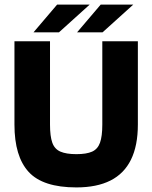

<svg xmlns="http://www.w3.org/2000/svg" viewBox="-20 -807 664 837"><path d="M426 -627H581V-264Q581 -172 551 -111Q521 -50 461.5 -20Q402 10 313 10Q167 10 105 -57.5Q43 -125 43 -264V-627H198V-264Q198 -213 208 -185Q218 -157 243.5 -146Q269 -135 313 -135Q357 -135 381.5 -146Q406 -157 416 -185Q426 -213 426 -264ZM371 -787 237 -666H126L229 -787ZM561 -787 427 -666H316L419 -787Z"/></svg>

Font: Blinker
Style: Regular
Weight: 400
Designer: Juergen Huber
Foundry: supertype
Version: 1.017